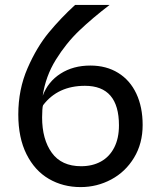

<svg xmlns="http://www.w3.org/2000/svg" viewBox="-20 -747 640 782"><path d="M308.5 15Q236.5 15 179 -18.5Q121.5 -52 88 -118.8Q54.5 -185.5 54.5 -281Q54.5 -382.5 92 -468.8Q129.5 -555 179 -614.8Q228.5 -674.5 286 -727H426.5Q356.5 -673.5 303 -622.5Q249.5 -571.5 207.5 -503.8Q165.5 -436 154 -357Q175.5 -414.5 226.8 -447.2Q278 -480 348 -480Q413 -480 461.2 -450.2Q509.5 -420.5 535.2 -365.8Q561 -311 561 -238Q561 -162.5 526 -104.8Q491 -47 433 -16Q375 15 308.5 15ZM464.5 -236.5Q464.5 -397.5 326 -397.5Q215.5 -397.5 155.5 -318.5Q153.5 -315 152.5 -299.8Q151.5 -284.5 151.5 -269Q151.5 -179.5 191 -124.8Q230.5 -70 310.5 -70Q356.5 -70 391.2 -89.2Q426 -108.5 445.2 -146Q464.5 -183.5 464.5 -236.5Z"/></svg>

Font: SplineSansMono30
Style: Regular
Weight: 400
Designer: Eben Sorkin, Mirko Velimirovic
Foundry: Sorkin Type
Version: Version 1.000